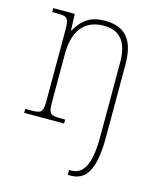

<svg xmlns="http://www.w3.org/2000/svg" viewBox="-116 -624 783 947"><g transform="rotate(15 275.0 -151.0)"><path d="M321 240H334C405 240 455 194 455 12V-359C455 -483 408 -542 303 -542C230 -542 189 -513 155 -453H152L149 -536H39V-516H59C118 -516 125 -511 125 -442V-95C125 -25 120 -20 54 -20H34V0H238V-20H226C158 -20 153 -25 153 -95V-334C153 -439 196 -517 304 -517C394 -517 427 -455 427 -365V12C427 167 391 215 330 215H321Z"/></g></svg>

Font: Noto Serif Tamil SemiCondensed Thin
Style: Regular
Weight: 100
Width: 4
Designer: Indian Type Foundry, Tom Grace, and the Monotype Design Team
Foundry: Monotype Imaging Inc.
Version: Version 2.004